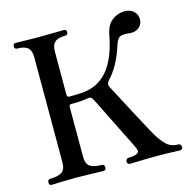

<svg xmlns="http://www.w3.org/2000/svg" viewBox="-108 -845 948 952"><g transform="rotate(-15 366.5 -369.0)"><path d="M42 0Q29 0 29 -14Q29 -31 42 -31Q81 -31 101.5 -43.5Q122 -56 122 -95V-635Q122 -668 105.5 -682.5Q89 -697 51 -697Q38 -697 38 -712Q38 -726 51 -726Q56 -726 79 -725.5Q102 -725 128.5 -724.5Q155 -724 171 -724Q183 -724 202.5 -724.5Q222 -725 242.5 -725Q263 -725 278.5 -725.5Q294 -726 298 -726Q312 -726 312 -712Q312 -697 298 -697Q260 -697 244 -682Q228 -667 228 -635V-412Q228 -400 240 -400Q243 -400 246.5 -400Q250 -400 254 -400Q278 -400 306.5 -402Q335 -404 365 -415Q395 -426 423 -452Q451 -478 474 -525.5Q497 -573 511 -648Q520 -695 549.5 -716.5Q579 -738 611 -738Q643 -738 660 -721Q677 -704 677 -681Q677 -655 658.5 -639.5Q640 -624 614 -626Q571 -631 558.5 -622.5Q546 -614 538 -591Q520 -533 497.5 -493Q475 -453 450 -428Q441 -416 441 -408.5Q441 -401 445 -393Q450 -384 464.5 -356.5Q479 -329 498 -292.5Q517 -256 537 -219Q557 -182 572.5 -153Q588 -124 595 -112Q615 -78 638.5 -54.5Q662 -31 701 -31Q707 -31 711 -26Q715 -21 715 -14Q715 -9 711 -4.5Q707 0 701 0Q691 0 663.5 -1.5Q636 -3 585 -3Q556 -3 526 -2.5Q496 -2 474 -1Q452 0 445 0Q438 0 434 -4.5Q430 -9 430 -14Q430 -21 434 -26Q438 -31 445 -31Q466 -31 482 -36Q498 -41 498 -51Q498 -58 493.5 -68Q489 -78 483 -91Q480 -97 467 -123Q454 -149 436 -185Q418 -221 400 -257.5Q382 -294 368.5 -321.5Q355 -349 350 -357Q343 -372 325 -368Q303 -364 282 -363Q261 -362 240 -362Q228 -362 228 -351V-95Q228 -56 248.5 -43.5Q269 -31 308 -31Q321 -31 321 -14Q321 0 308 0Q303 0 285 -0.5Q267 -1 244 -1.5Q221 -2 199.5 -2.5Q178 -3 166 -3Q150 -3 123.5 -2.5Q97 -2 73 -1Q49 0 42 0Z"/></g></svg>

Font: Zen Old Mincho SemiBold
Style: Regular
Weight: 600
Version: Version 1.500